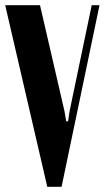

<svg xmlns="http://www.w3.org/2000/svg" viewBox="-30 -719 403 739"><path d="M218 -292 225 -252H232L238 -292L323 -699H353L207 0H152L-10 -699H124Z"/></svg>

Font: Moniqa Black Heading
Style: Regular
Weight: 900
Designer: Rajesh Rajput
Foundry: Rajesh Rajput
Version: Version 1.000